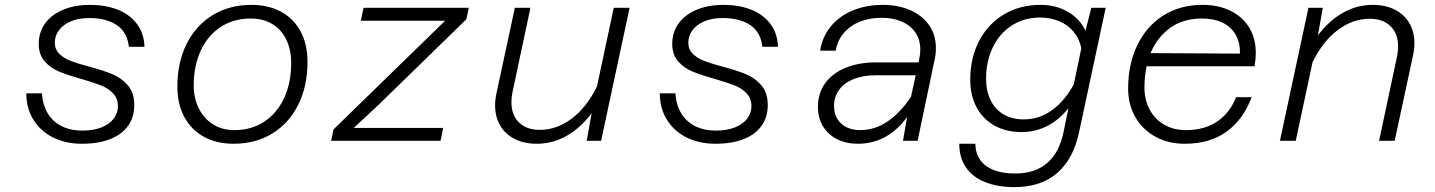

<svg xmlns="http://www.w3.org/2000/svg" viewBox="-20 -578 5890 788"><path d="M88 -195H152Q155 -148 175.5 -113.5Q196 -79 232.5 -60.5Q269 -42 318 -42Q363 -42 396 -55Q429 -68 446.5 -91Q464 -114 464 -142Q464 -174 444 -195Q424 -216 394.5 -227.5Q365 -239 314 -254Q257 -270 222 -284.5Q187 -299 163 -326.5Q139 -354 139 -398Q139 -445 164.5 -481Q190 -517 238 -537.5Q286 -558 349 -558Q412 -558 461.5 -539Q511 -520 541 -481Q571 -442 573 -386H509Q502 -447 458.5 -475.5Q415 -504 346 -504Q303 -504 271 -490.5Q239 -477 222 -454Q205 -431 205 -403Q205 -375 223.5 -357Q242 -339 269 -328.5Q296 -318 344 -305Q404 -289 441.5 -273.5Q479 -258 505 -227.5Q531 -197 531 -147Q531 -97 505.5 -61.5Q480 -26 432 -7Q384 12 316 12Q250 12 198.5 -13.5Q147 -39 117.5 -86Q88 -133 88 -195Z M708 -223Q708 -322 746 -398Q784 -474 853 -516Q922 -558 1012 -558Q1082 -558 1134 -529.5Q1186 -501 1214 -448.5Q1242 -396 1242 -324Q1242 -224 1204 -148Q1166 -72 1097.5 -30Q1029 12 939 12Q869 12 817 -16.5Q765 -45 736.5 -98Q708 -151 708 -223ZM942 -44Q1012 -44 1064.5 -78.5Q1117 -113 1146 -175.5Q1175 -238 1175 -319Q1175 -375 1154.5 -416.5Q1134 -458 1096.5 -480Q1059 -502 1009 -502Q939 -502 886 -467.5Q833 -433 804 -370.5Q775 -308 775 -227Q775 -175 796 -133Q817 -91 854.5 -67.5Q892 -44 942 -44Z M1349 -47 1807 -493H1461L1472 -546H1904L1894 -499L1535 -149L1432 -53H1799L1788 0H1339Z M2079 -158Q2079 -106 2110 -75.5Q2141 -45 2196 -45Q2264 -45 2325.5 -90.5Q2387 -136 2430 -223L2499 -546H2564L2447 0H2388L2408 -113Q2363 -53 2305.5 -20.5Q2248 12 2183 12Q2131 12 2092.5 -7.5Q2054 -27 2033 -62.5Q2012 -98 2012 -146Q2012 -170 2018 -197L2093 -546H2157L2083 -198Q2079 -179 2079 -158Z M2688 -195H2752Q2755 -148 2775.5 -113.5Q2796 -79 2832.5 -60.5Q2869 -42 2918 -42Q2963 -42 2996 -55Q3029 -68 3046.5 -91Q3064 -114 3064 -142Q3064 -174 3044 -195Q3024 -216 2994.5 -227.5Q2965 -239 2914 -254Q2857 -270 2822 -284.5Q2787 -299 2763 -326.5Q2739 -354 2739 -398Q2739 -445 2764.5 -481Q2790 -517 2838 -537.5Q2886 -558 2949 -558Q3012 -558 3061.5 -539Q3111 -520 3141 -481Q3171 -442 3173 -386H3109Q3102 -447 3058.5 -475.5Q3015 -504 2946 -504Q2903 -504 2871 -490.5Q2839 -477 2822 -454Q2805 -431 2805 -403Q2805 -375 2823.5 -357Q2842 -339 2869 -328.5Q2896 -318 2944 -305Q3004 -289 3041.5 -273.5Q3079 -258 3105 -227.5Q3131 -197 3131 -147Q3131 -97 3105.5 -61.5Q3080 -26 3032 -7Q2984 12 2916 12Q2850 12 2798.5 -13.5Q2747 -39 2717.5 -86Q2688 -133 2688 -195Z M3703 -98Q3623 12 3500 12Q3453 12 3416 -6.5Q3379 -25 3358 -59Q3337 -93 3337 -139Q3337 -196 3367 -237Q3397 -278 3451 -300Q3505 -322 3577 -322H3750L3753 -338Q3757 -355 3757 -374Q3757 -415 3737 -444.5Q3717 -474 3681 -489.5Q3645 -505 3599 -505Q3549 -505 3509 -489Q3469 -473 3443 -442.5Q3417 -412 3410 -370H3346Q3355 -428 3390.5 -470.5Q3426 -513 3481 -535.5Q3536 -558 3603 -558Q3666 -558 3715.5 -536.5Q3765 -515 3793 -475Q3821 -435 3821 -381Q3821 -354 3816 -334L3746 0H3686ZM3510 -44Q3571 -44 3623.5 -80Q3676 -116 3719 -181L3738 -269H3574Q3522 -269 3483.5 -253.5Q3445 -238 3424 -209.5Q3403 -181 3403 -143Q3403 -112 3417 -89.5Q3431 -67 3455 -55.5Q3479 -44 3510 -44Z M4459 -546H4518L4409 -37Q4386 74 4319 132Q4252 190 4144 190Q4076 190 4024.5 170Q3973 150 3945 110Q3917 70 3917 12H3983Q3984 71 4026.5 102.5Q4069 134 4147 134Q4229 134 4278.5 90.5Q4328 47 4345 -36L4365 -134Q4328 -87 4279 -61.5Q4230 -36 4173 -36Q4108 -36 4060 -63.5Q4012 -91 3987 -139.5Q3962 -188 3962 -250Q3962 -340 3998.5 -410Q4035 -480 4100.5 -519Q4166 -558 4250 -558Q4314 -558 4363 -529.5Q4412 -501 4435 -452ZM4181 -88Q4246 -88 4298.5 -126.5Q4351 -165 4387 -232L4418 -380Q4410 -419 4386.5 -447.5Q4363 -476 4327 -491Q4291 -506 4249 -506Q4184 -506 4133.5 -474Q4083 -442 4055 -384.5Q4027 -327 4027 -254Q4027 -205 4045.5 -167Q4064 -129 4099 -108.5Q4134 -88 4181 -88Z M4610 -215Q4610 -313 4647 -391Q4684 -469 4753 -513.5Q4822 -558 4916 -558Q4980 -558 5029.5 -534Q5079 -510 5106.5 -465.5Q5134 -421 5134 -360Q5134 -338 5129 -306H4686Q4677 -264 4677 -219Q4677 -168 4698.5 -128Q4720 -88 4758.5 -66Q4797 -44 4846 -44Q4924 -44 4976 -79.5Q5028 -115 5053 -179H5117Q5083 -88 5014.5 -38Q4946 12 4842 12Q4774 12 4721 -17.5Q4668 -47 4639 -98.5Q4610 -150 4610 -215ZM5069 -358Q5070 -402 5052 -434.5Q5034 -467 4998.5 -484.5Q4963 -502 4913 -502Q4836 -502 4783 -464Q4730 -426 4702 -360Z M5718 -388Q5718 -440 5687 -470.5Q5656 -501 5601 -501Q5533 -501 5471.5 -455.5Q5410 -410 5367 -323L5298 0H5233L5350 -546H5409L5389 -433Q5434 -493 5491.5 -525.5Q5549 -558 5614 -558Q5666 -558 5704.5 -538.5Q5743 -519 5764 -483.5Q5785 -448 5785 -400Q5785 -376 5779 -349L5704 0H5640L5714 -348Q5718 -367 5718 -388Z"/></svg>

Font: Azeret Mono Light
Style: Italic
Weight: 300
Italic angle: -12°
Designer: Martin Vácha
Foundry: Displaay
Version: Version 1.000; Glyphs 3.0.3, build 3074